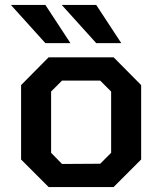

<svg xmlns="http://www.w3.org/2000/svg" viewBox="-20 -754 654 774"><path d="M163 -580 24 -734H163L264 -580ZM368 -580 229 -734H368L469 -580ZM176 0 65 -111V-411L176 -523H438L549 -411V-111L438 0ZM230 -93 384 -94 428 -138V-385L384 -429H230L186 -385V-138Z"/></svg>

Font: Tomorrow Medium
Style: Regular
Weight: 500
Designer: Tony de Marco, Monica Rizzolli
Foundry: Just in Type
Version: Version 2.002